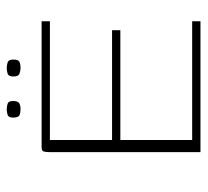

<svg xmlns="http://www.w3.org/2000/svg" viewBox="-42 -558 601 556"><g transform="rotate(-90 258.0 -280.5)"><path d="M95 0V-437Q95 -449 97 -454.5Q99 -460 109 -460H474V-436H130V-256H448V-232H130V-24H474V0ZM339 -521Q331 -521 322.5 -524Q314 -527 314 -542Q314 -556 322.5 -558.5Q331 -561 338 -561Q346 -561 354.5 -558.5Q363 -556 363 -542Q363 -527 356 -524Q349 -521 339 -521ZM220 -521Q209 -521 202 -524Q195 -527 195 -543Q195 -556 203 -558.5Q211 -561 219 -561Q227 -561 235 -558.5Q243 -556 243 -543Q243 -528 236 -524.5Q229 -521 220 -521Z"/></g></svg>

Font: Genos ExtraLight
Style: Regular
Weight: 250
Designer: Robert E. Leuschke
Foundry: Robert E. Leuschke
Version: Version 1.010